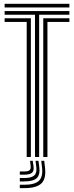

<svg xmlns="http://www.w3.org/2000/svg" viewBox="-20 -820 388 1003"><path d="M162.8 0V-743.2H4.2V-762.2H342.5V-743.2H184.5V0ZM119.5 0V-705.5H4.2V-724.5H141.2V0ZM206 0V-724.5H342.5V-705.5H227.8V0ZM4.2 -781V-800H342.5V-781ZM195.5 20H211L215 54.2Q222 112.5 196.8 137.6Q171.5 162.8 106.5 162.8H83.5V145.2H106.5Q162 145.2 183.8 124Q205.5 102.8 199.5 54.2ZM137 20H151L155 47.5Q158.8 71.8 147.5 82.1Q136.2 92.5 106.5 92.5H83.5V75.8H106.5Q126.8 75.8 134.4 69.2Q142 62.8 140.2 47.5ZM165.5 20H181L185 51Q190.8 92 172.4 109.9Q154 127.8 106.5 127.8H83.5V110H106.5Q144.5 110 159.1 96.4Q173.8 82.8 169.5 51Z"/></svg>

Font: Big Shoulders Inline Display Thin
Style: Bold
Weight: 700
Version: Version 2.002